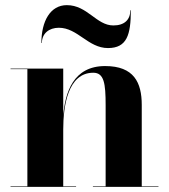

<svg xmlns="http://www.w3.org/2000/svg" viewBox="-20 -727 657 747"><path d="M209 -619C282 -619 323 -540 400 -540C474 -540 489 -592 489 -687H487C487 -650 464 -628 421 -628C355 -628 320 -707 240 -707C176 -707 141 -645 141 -560H143C143 -597 171 -619 209 -619ZM21 -2V0H276V-2H226V-223C226 -313 243.5 -444 343 -444C385 -444 391 -402 391 -318V-2H341.5V0H596.5V-2H531.5V-319C531.5 -406 501 -470 389 -470C265 -470 233.5 -367.5 226 -276.5V-460H21V-458H86.5V-2Z"/></svg>

Font: Bodoni* 96pt
Style: Bold
Weight: 700
Version: Version 2.3